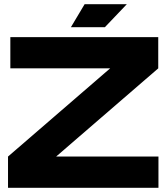

<svg xmlns="http://www.w3.org/2000/svg" viewBox="-20 -890 789 910"><path d="M730 -566 246 -148H731V0H18V-148L502 -566H29V-714H730ZM381 -870H581L477 -761H316Z"/></svg>

Font: Non Bureau Extended
Style: Bold
Weight: 700
Width: 7
Designer: Jona Saucedo
Foundry: Non Foundry
Version: Version 1.000; ttfautohint (v1.8.4)